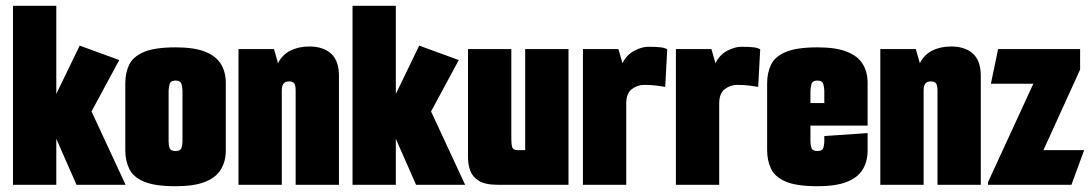

<svg xmlns="http://www.w3.org/2000/svg" viewBox="-20 -640 3781 665"><path d="M25 0V-620H175V0ZM245 0 165 -182H114V-294H165L256 -482L393 -432L297 -254L415 0Z M589 5Q516 5 478.5 -11Q441 -27 427.5 -55.5Q414 -84 414 -120V-351Q414 -388 427.5 -416Q441 -444 478.5 -460Q516 -476 589 -476Q652 -476 690 -461Q728 -446 745 -418.5Q762 -391 762 -353V-118Q762 -81 745 -53Q728 -25 690 -10Q652 5 589 5ZM588 -117Q606 -117 609 -129Q612 -141 612 -150V-325Q612 -333 609 -347Q606 -361 588 -361Q570 -361 567 -347Q564 -333 564 -325V-150Q564 -141 567 -129Q570 -117 588 -117Z M806 -470H929L943 -421Q957 -450 985.5 -464.5Q1014 -479 1051 -479Q1099 -479 1126.5 -454.5Q1154 -430 1154 -377V0H1004V-326Q1004 -343 999.5 -350.5Q995 -358 981 -358Q968 -358 962 -350.5Q956 -343 956 -326V0H806Z M1201 0V-620H1351V0ZM1421 0 1341 -182H1290V-294H1341L1432 -482L1569 -432L1473 -254L1591 0Z M1704 0Q1660 0 1638 -14Q1616 -28 1608.5 -49.5Q1601 -71 1601 -93V-470H1751V-159Q1751 -141 1754 -130.5Q1757 -120 1774 -120H1799V-470H1949V0Z M1999 0V-470H2122L2136 -421Q2150 -450 2176.5 -464Q2203 -478 2225 -478Q2254 -478 2269 -476Q2284 -474 2291 -469L2284 -339Q2274 -341 2254.5 -343.5Q2235 -346 2211 -346Q2188 -346 2168.5 -331.5Q2149 -317 2149 -281V0Z M2321 0V-470H2444L2458 -421Q2472 -450 2498.5 -464Q2525 -478 2547 -478Q2576 -478 2591 -476Q2606 -474 2613 -469L2606 -339Q2596 -341 2576.5 -343.5Q2557 -346 2533 -346Q2510 -346 2490.5 -331.5Q2471 -317 2471 -281V0Z M2812 5Q2739 5 2701.5 -11Q2664 -27 2650.5 -55.5Q2637 -84 2637 -120V-351Q2637 -388 2650.5 -416Q2664 -444 2701.5 -460Q2739 -476 2812 -476Q2875 -476 2913 -461Q2951 -446 2968 -418.5Q2985 -391 2985 -353V-275L2835 -265V-325Q2835 -333 2832 -347Q2829 -361 2811 -361Q2793 -361 2790 -347Q2787 -333 2787 -325V-150Q2787 -141 2790 -129Q2793 -117 2811 -117Q2829 -117 2832 -129Q2835 -141 2835 -150V-169L2985 -179V-118Q2985 -81 2968 -53Q2951 -25 2913 -10Q2875 5 2812 5ZM2653 -205V-283H2985V-205Z M3029 -470H3152L3166 -421Q3180 -450 3208.5 -464.5Q3237 -479 3274 -479Q3322 -479 3349.5 -454.5Q3377 -430 3377 -377V0H3227V-326Q3227 -343 3222.5 -350.5Q3218 -358 3204 -358Q3191 -358 3185 -350.5Q3179 -343 3179 -326V0H3029Z M3402 -9 3559 -350H3412L3437 -470H3721V-399L3594 -120H3735L3691 0H3402Z"/></svg>

Font: Smooch Sans Thin Black
Style: Regular
Weight: 900
Version: Version 1.010